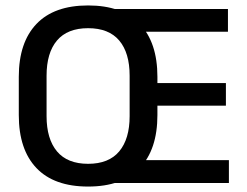

<svg xmlns="http://www.w3.org/2000/svg" viewBox="-20 -672 907 705"><path d="M303.5 13Q178.5 13 113.8 -55Q49 -123 49 -249.5V-390Q49 -516 113.8 -584Q178.5 -652 303.5 -652Q428.5 -652 493.2 -584Q558 -516 558 -390V-249.5Q558 -123 493.2 -55Q428.5 13 303.5 13ZM303.5 -70.5Q379.5 -70.5 417.8 -116.2Q456 -162 456 -245.5V-394Q456 -478 417.8 -523.2Q379.5 -568.5 303.5 -568.5Q227.5 -568.5 189.2 -523.2Q151 -478 151 -394V-245.5Q151 -162 189.2 -116.2Q227.5 -70.5 303.5 -70.5ZM385 0V-84H820.5V0ZM467.5 -284V-367H809.5V-284ZM384.5 -555.5V-639H817V-555.5Z"/></svg>

Font: Anek Telugu Medium
Style: Regular
Weight: 500
Designer: Omkar Bhoir (Telugu), Yesha Goshar (Latin)
Foundry: Ek Type
Version: Version 1.003